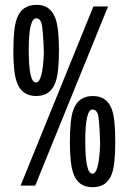

<svg xmlns="http://www.w3.org/2000/svg" viewBox="-20 -783 540 806"><path d="M133.8 -762.7Q192.4 -762.7 212.9 -705.1Q227.5 -666 227.5 -571.3Q227.5 -477.5 212.9 -437.5Q192.4 -379.9 131.8 -379.9Q71.3 -379.9 50.8 -437.5Q36.1 -477.5 36.1 -568.4Q36.1 -666 50.8 -705.1Q71.3 -762.7 133.8 -762.7ZM131.8 -706.1Q100.6 -706.1 100.6 -572.3Q100.6 -436.5 130.9 -436.5Q159.2 -436.5 164.1 -560.5Q161.1 -666 153.3 -687.5Q147.5 -706.1 131.8 -706.1ZM370.1 -379.9Q429.7 -379.9 450.2 -322.3Q463.9 -282.2 463.9 -188.5Q463.9 -94.7 450.2 -54.7Q429.7 2.9 369.1 2.9Q307.6 2.9 288.1 -54.7Q273.4 -94.7 273.4 -185.5Q273.4 -284.2 288.1 -322.3Q308.6 -379.9 370.1 -379.9ZM368.2 -323.2Q337.9 -323.2 337.9 -189.5Q337.9 -53.7 368.2 -53.7Q395.5 -53.7 400.4 -176.8Q397.5 -284.2 390.6 -304.7Q383.8 -323.2 368.2 -323.2ZM66.4 -3.9 372.1 -755.9H433.6L127.9 -3.9Z"/></svg>

Font: MotoyaLCedar
Style: W3 mono
Weight: 400
Version: Version 1.01